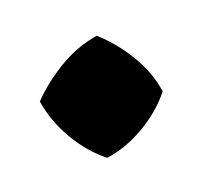

<svg xmlns="http://www.w3.org/2000/svg" viewBox="-53 -437 362 331"><g transform="rotate(-20 128.0 -272.0)"><path d="M95 -170Q66 -193 45.5 -228Q25 -263 19 -301Q44 -327 78 -347.5Q112 -368 150 -374Q178 -349 198.5 -315Q219 -281 224 -245Q201 -216 166 -195.5Q131 -175 95 -170Z"/></g></svg>

Font: Piazzolla SC ExtraBold
Style: Regular
Weight: 800
Designer: Juan Pablo del Peral
Foundry: Huerta Tipografica
Version: Version 1.330